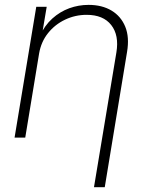

<svg xmlns="http://www.w3.org/2000/svg" viewBox="-20 -567 614 791"><path d="M141.1 -346.7 84 0H40L129.4 -539.1H172.4L151.9 -417.5H143.1Q164.1 -462.4 195.6 -490.7Q227.1 -519 265.4 -533Q303.7 -546.9 344.7 -546.9Q400.4 -546.9 439.5 -523.4Q478.5 -500 496.1 -456.8Q513.7 -413.6 503.4 -353L411.6 204.1H367.2L459.5 -351.1Q471.2 -421.9 438.2 -463.9Q405.3 -505.9 336.9 -505.9Q290 -505.9 248.3 -486.1Q206.5 -466.3 178 -430.7Q149.4 -395 141.1 -346.7Z"/></svg>

Font: Inter 18pt ExtraLight
Style: Italic
Weight: 250
Italic angle: -9.3988°
Designer: Rasmus Andersson
Foundry: rsms
Version: Version 4.001;git-66647c0bb